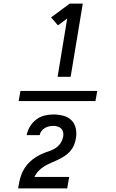

<svg xmlns="http://www.w3.org/2000/svg" viewBox="-20 -870 640 1060"><path d="M298 -446 351 -768 300 -730 262 -774 365 -850H437L370 -446ZM80 170Q83 151 87 132Q91 113 98 94Q105 75 116 58Q127 41 141.5 26.5Q156 12 173.5 0.5Q191 -11 209.5 -19.5Q228 -28 247 -34Q266 -40 283.5 -50.5Q301 -61 313 -78Q325 -95 328 -115Q329 -115 329 -115.5Q329 -116 329 -116Q331 -128 328.5 -140Q326 -152 318 -160Q310 -168 298.5 -171.5Q287 -175 275 -175Q263 -175 251 -172.5Q239 -170 228 -163.5Q217 -157 209 -146.5Q201 -136 199 -124H127Q132 -149 145.5 -171.5Q159 -194 180 -210Q201 -226 225.5 -232Q250 -238 275 -238Q303 -238 329.5 -231Q356 -224 374.5 -206Q393 -188 398.5 -160.5Q404 -133 399 -106Q396 -86 388 -67.5Q380 -49 366 -33.5Q352 -18 334.5 -7Q317 4 299 12.5Q281 21 262 29Q243 37 225.5 47.5Q208 58 193.5 73Q179 88 170 107H362L351 170ZM83 -312 93 -368H517L507 -312Z"/></svg>

Font: Iosevka Curly Extended
Style: Italic
Weight: 400
Width: 7
Italic angle: -9°
Monospace: yes
Designer: Belleve Invis
Foundry: Belleve Invis
Version: Version 11.1.0; ttfautohint (v1.8.3)